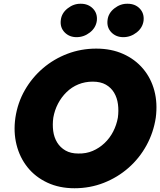

<svg xmlns="http://www.w3.org/2000/svg" viewBox="-20 -977 854 1023"><path d="M264 -350Q271 -390 289 -424.5Q307 -459 334.5 -486Q362 -513 397.5 -527.5Q433 -542 474 -542Q516 -542 544 -526Q572 -510 588 -483Q604 -456 608.5 -421.5Q613 -387 608 -350Q601 -311 583 -276Q565 -241 537 -214.5Q509 -188 474 -173Q439 -158 397 -159Q357 -159 329 -175Q301 -191 284.5 -218Q268 -245 263.5 -279Q259 -313 264 -350ZM62 -350Q51 -274 68 -206Q85 -138 126.5 -86Q168 -34 232 -4Q296 26 377 26Q460 26 533.5 -3Q607 -32 665 -83Q723 -134 760.5 -202.5Q798 -271 810 -350Q820 -427 802.5 -493.5Q785 -560 742.5 -610.5Q700 -661 636.5 -689.5Q573 -718 493 -718Q412 -718 339.5 -690.5Q267 -663 209 -613.5Q151 -564 112.5 -497Q74 -430 62 -350ZM553 -870Q548 -831 573 -805Q598 -779 637 -779Q676 -779 708 -804Q740 -829 745 -867Q749 -906 724.5 -931.5Q700 -957 660 -957Q622 -958 589.5 -932.5Q557 -907 553 -870ZM304 -870Q299 -831 324 -805Q349 -779 388 -779Q427 -779 459 -804Q491 -829 496 -867Q500 -906 475 -931.5Q450 -957 411 -957Q373 -958 340.5 -932.5Q308 -907 304 -870Z"/></svg>

Font: Jost ExtraBold
Style: Italic
Weight: 800
Italic angle: -5°
Version: Version 3.710